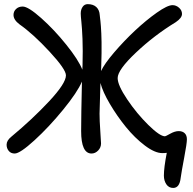

<svg xmlns="http://www.w3.org/2000/svg" viewBox="-20 -736 940 937"><path d="M51.8 13.2Q33.2 13.2 22.7 0.5Q12.2 -12.2 12.2 -29.8Q12.2 -50.3 35.2 -68.8Q138.2 -154.3 220 -241.9Q301.8 -329.6 301.8 -368.2Q301.8 -397.5 222.2 -483.6Q142.6 -569.8 75.2 -617.2Q45.9 -639.2 45.9 -663.1Q45.9 -680.2 58.3 -692.1Q70.8 -704.1 90.8 -704.1Q117.7 -704.1 180.9 -647.9Q244.1 -591.8 303.7 -517.6Q363.3 -443.4 381.8 -396Q381.8 -410.2 382.8 -417Q384.8 -492.7 382.6 -545.9Q380.4 -599.1 377.2 -628.7Q374 -658.2 374 -669.9Q374 -689 383.1 -702.4Q392.1 -715.8 408.2 -715.8Q434.6 -715.8 450 -701.7Q465.3 -687.5 466.8 -662.1Q466.8 -660.6 468 -651.1Q469.2 -641.6 470.2 -632.3Q471.2 -623 472.4 -607.2Q473.6 -591.3 474.4 -572.5Q475.1 -553.7 475.6 -530.3Q476.1 -506.8 475.6 -476.8Q475.1 -446.8 474.1 -414.1Q473.1 -406.2 473.1 -389.2Q489.3 -424.3 537.1 -480.2Q585 -536.1 638.9 -586.7Q692.9 -637.2 745.1 -674.1Q797.4 -710.9 821.8 -710.9Q839.4 -710.9 853.8 -698.2Q868.2 -685.5 868.2 -668Q868.2 -648.4 837.9 -627.9Q732.4 -563.5 643.3 -479.2Q554.2 -395 554.2 -355Q554.2 -320.3 600.8 -251Q647.5 -181.6 703.9 -126.2Q760.3 -70.8 785.2 -70.8Q788.1 -70.8 810.8 -83.5Q833.5 -96.2 852.1 -96.2Q870.6 -96.2 881.3 -85.9Q892.1 -75.7 892.1 -56.2Q892.1 -36.1 878.9 33.4Q865.7 103 861.8 131.8Q856.4 181.2 825.2 181.2Q803.7 181.2 791.7 163.3Q779.8 145.5 779.8 121.1Q779.8 82.5 793.9 9.8Q785.2 11.2 772 11.2Q735.8 11.2 686.8 -25.9Q637.7 -63 594.5 -116.2Q551.3 -169.4 516.4 -228.5Q481.4 -287.6 470.2 -331.1Q465.8 -202.6 465.8 -181.2Q465.8 -147.5 469.5 -95.7Q473.1 -43.9 473.1 -36.1Q473.1 -16.1 459 -1.5Q444.8 13.2 426.8 13.2Q376 13.2 376 -96.2Q376 -171.9 379.9 -337.9Q357.9 -286.1 288.6 -201.2Q219.2 -116.2 148.4 -51.5Q77.6 13.2 51.8 13.2Z"/></svg>

Font: Shantell Sans Normal
Style: Regular
Weight: 400
Designer: Stephen Nixon, Anya Danilova, Shantell Martin
Foundry: Arrow Type
Version: Version 1.006;[559af2be0]